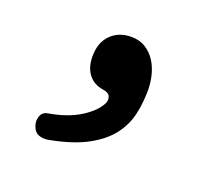

<svg xmlns="http://www.w3.org/2000/svg" viewBox="-82 -311 764 665"><g transform="rotate(20 300.0 21.5)"><path d="M153 237Q133 241 116.5 235.5Q100 230 93 211Q85 192 91.5 173.5Q98 155 117 152Q188 140 234 110.5Q280 81 295 48Q300 34 294.5 23Q289 12 268 9Q234 4 214.5 -21Q195 -46 195 -87Q195 -138 224 -167Q253 -196 299 -196Q330 -196 352 -182Q374 -168 388 -146.5Q402 -125 409 -97.5Q416 -70 416 -42Q416 4 406.5 47Q397 90 369 127Q341 164 289 192.5Q237 221 153 237Z"/></g></svg>

Font: Maple Mono Normal NL
Style: Bold
Weight: 700
Monospace: yes
Designer: subframe7536
Version: Version 7.000